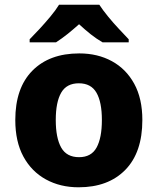

<svg xmlns="http://www.w3.org/2000/svg" viewBox="-20 -786 670 816"><path d="M585 -276Q585 -138 512.5 -64Q440 10 314 10Q236 10 175 -23.5Q114 -57 79.5 -120.5Q45 -184 45 -276Q45 -412 117.5 -485.5Q190 -559 317 -559Q395 -559 455.5 -526Q516 -493 550.5 -430Q585 -367 585 -276ZM217 -276Q217 -200 240 -159Q263 -118 316 -118Q368 -118 390.5 -159Q413 -200 413 -276Q413 -352 390 -392Q367 -432 315 -432Q263 -432 240 -392Q217 -352 217 -276ZM402 -766Q417 -743 439.5 -715.5Q462 -688 486 -662.5Q510 -637 527 -619V-606H416Q390 -621 366 -640Q342 -659 316 -683Q289 -659 266.5 -641Q244 -623 218 -606H106V-619Q125 -638 148.5 -663.5Q172 -689 194.5 -716Q217 -743 231 -766Z"/></svg>

Font: Noto Sans Georgian ExtraBold
Style: Regular
Weight: 800
Designer: Monotype Design Team, Akaki Razmadze
Foundry: Google LLC
Version: Version 2.005; ttfautohint (v1.8.4.7-5d5b)